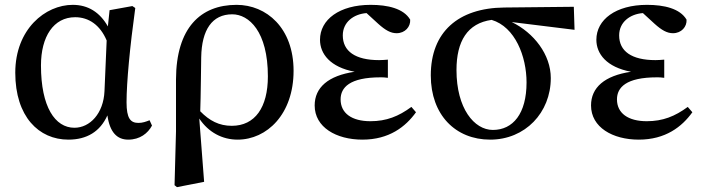

<svg xmlns="http://www.w3.org/2000/svg" viewBox="-20 -561 2894 792"><path d="M411 -185C407 -93 351 -34 287 -34C207 -34 149 -120 149 -291C149 -410 201 -490 290 -490C346 -490 393 -458 420 -394ZM597 -65C582 -59 568 -54 551 -54C518 -54 502 -73 502 -139C502 -221 516 -369 538 -528L526 -536L432 -519L425 -452C392 -510 344 -541 280 -541C167 -541 43 -441 43 -261C43 -80 140 15 262 15C338 15 393 -18 423 -85C433 -15 463 15 509 15C557 15 590 -11 607 -43Z M936 -42C884 -42 844 -63 806 -102C808 -145 810 -334 810 -325C812 -438 855 -502 938 -502C1007 -502 1085 -431 1085 -246C1085 -118 1032 -42 936 -42ZM706 -19 700 203 710 211 822 189 802 -72C840 -15 897 15 960 15C1081 15 1191 -90 1191 -269C1191 -446 1079 -541 956 -541C807 -541 707 -446 706 -234Z M1677 -120C1624 -81 1574 -61 1508 -61C1431 -61 1385 -94 1385 -151C1385 -200 1422 -242 1550 -242C1557 -242 1568 -242 1580 -240V-315C1569 -314 1553 -313 1544 -313C1445 -313 1394 -350 1394 -415C1394 -470 1439 -503 1492 -507L1540 -463C1570 -436 1592 -424 1616 -424C1651 -424 1674 -451 1672 -480C1645 -526 1579 -541 1509 -541C1380 -541 1300 -480 1300 -397C1300 -339 1342 -284 1443 -265C1334 -249 1278 -200 1278 -126C1278 -36 1367 15 1475 15C1585 15 1653 -38 1696 -98Z M2013 -25C1936 -25 1863 -114 1863 -272C1863 -391 1908 -465 2008 -479C2105 -450 2152 -328 2152 -221C2152 -92 2096 -25 2013 -25ZM2350 -438 2347 -533 2060 -530C1870 -528 1757 -429 1757 -250C1757 -87 1859 15 2002 15C2146 15 2252 -96 2252 -239C2252 -336 2182 -426 2091 -470Z M2817 -120C2764 -81 2714 -61 2648 -61C2571 -61 2525 -94 2525 -151C2525 -200 2562 -242 2690 -242C2697 -242 2708 -242 2720 -240V-315C2709 -314 2693 -313 2684 -313C2585 -313 2534 -350 2534 -415C2534 -470 2579 -503 2632 -507L2680 -463C2710 -436 2732 -424 2756 -424C2791 -424 2814 -451 2812 -480C2785 -526 2719 -541 2649 -541C2520 -541 2440 -480 2440 -397C2440 -339 2482 -284 2583 -265C2474 -249 2418 -200 2418 -126C2418 -36 2507 15 2615 15C2725 15 2793 -38 2836 -98Z"/></svg>

Font: Source Han Serif CN SemiBold
Style: Regular
Weight: 600
Designer: Ryoko NISHIZUKA 西塚涼子 (kana & ideographs); Frank Grießhammer (Latin, Greek & Cyrillic); Wenlong ZHANG 张文龙 (bopomofo); San
Foundry: Adobe Systems Incorporated
Version: Version 1.000;PS 1;hotconv 16.6.53;makeotf.lib2.5.65590